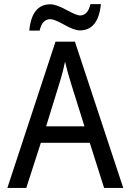

<svg xmlns="http://www.w3.org/2000/svg" viewBox="-20 -921 640 941"><path d="M490.2 0 419.9 -221.2H180.2L108.9 0H16.1L252 -716.8H347.2L584 0ZM394 -301.8 329.1 -508.8Q310.1 -569.3 298.8 -619.1Q289.1 -570.8 276.4 -529.8L206.1 -301.8ZM174.3 -771H123.5Q135.7 -899.9 226.6 -899.9Q254.9 -899.9 305.2 -872.6Q355 -845.2 371.6 -845.2Q410.6 -845.2 423.3 -900.9H474.6Q461.4 -772 371.6 -772Q343.8 -772 294.9 -799.8Q246.1 -827.1 226.6 -827.1Q186.5 -827.1 174.3 -771Z"/></svg>

Font: Droid Sans Mono
Style: Regular
Weight: 400
Monospace: yes
Foundry: Ascender Corporation
Version: Version 1.00 build 112